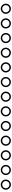

<svg xmlns="http://www.w3.org/2000/svg" viewBox="2441 -3000 318 5240"><g transform="rotate(90 2600.0 -380.0)"><path d="M80 -380Q80 -342 99 -310.5Q118 -279 149.5 -260Q181 -241 219 -241Q257 -241 288.5 -260Q320 -279 339 -310.5Q358 -342 358 -380Q358 -418 339 -449.5Q320 -481 288.5 -500Q257 -519 219 -519Q181 -519 149.5 -500Q118 -481 99 -449.5Q80 -418 80 -380ZM120 -380Q120 -422 148.5 -450.5Q177 -479 219 -479Q261 -479 289.5 -450.5Q318 -422 318 -380Q318 -338 289.5 -309.5Q261 -281 219 -281Q177 -281 148.5 -309.5Q120 -338 120 -380Z M480 -380Q480 -342 499 -310.5Q518 -279 549.5 -260Q581 -241 619 -241Q657 -241 688.5 -260Q720 -279 739 -310.5Q758 -342 758 -380Q758 -418 739 -449.5Q720 -481 688.5 -500Q657 -519 619 -519Q581 -519 549.5 -500Q518 -481 499 -449.5Q480 -418 480 -380ZM520 -380Q520 -422 548.5 -450.5Q577 -479 619 -479Q661 -479 689.5 -450.5Q718 -422 718 -380Q718 -338 689.5 -309.5Q661 -281 619 -281Q577 -281 548.5 -309.5Q520 -338 520 -380Z M880 -380Q880 -342 899 -310.5Q918 -279 949.5 -260Q981 -241 1019 -241Q1057 -241 1088.5 -260Q1120 -279 1139 -310.5Q1158 -342 1158 -380Q1158 -418 1139 -449.5Q1120 -481 1088.5 -500Q1057 -519 1019 -519Q981 -519 949.5 -500Q918 -481 899 -449.5Q880 -418 880 -380ZM920 -380Q920 -422 948.5 -450.5Q977 -479 1019 -479Q1061 -479 1089.5 -450.5Q1118 -422 1118 -380Q1118 -338 1089.5 -309.5Q1061 -281 1019 -281Q977 -281 948.5 -309.5Q920 -338 920 -380Z M1280 -380Q1280 -342 1299 -310.5Q1318 -279 1349.5 -260Q1381 -241 1419 -241Q1457 -241 1488.5 -260Q1520 -279 1539 -310.5Q1558 -342 1558 -380Q1558 -418 1539 -449.5Q1520 -481 1488.5 -500Q1457 -519 1419 -519Q1381 -519 1349.5 -500Q1318 -481 1299 -449.5Q1280 -418 1280 -380ZM1320 -380Q1320 -422 1348.5 -450.5Q1377 -479 1419 -479Q1461 -479 1489.5 -450.5Q1518 -422 1518 -380Q1518 -338 1489.5 -309.5Q1461 -281 1419 -281Q1377 -281 1348.5 -309.5Q1320 -338 1320 -380Z M1680 -380Q1680 -342 1699 -310.5Q1718 -279 1749.5 -260Q1781 -241 1819 -241Q1857 -241 1888.5 -260Q1920 -279 1939 -310.5Q1958 -342 1958 -380Q1958 -418 1939 -449.5Q1920 -481 1888.5 -500Q1857 -519 1819 -519Q1781 -519 1749.5 -500Q1718 -481 1699 -449.5Q1680 -418 1680 -380ZM1720 -380Q1720 -422 1748.5 -450.5Q1777 -479 1819 -479Q1861 -479 1889.5 -450.5Q1918 -422 1918 -380Q1918 -338 1889.5 -309.5Q1861 -281 1819 -281Q1777 -281 1748.5 -309.5Q1720 -338 1720 -380Z M2080 -380Q2080 -342 2099 -310.5Q2118 -279 2149.5 -260Q2181 -241 2219 -241Q2257 -241 2288.5 -260Q2320 -279 2339 -310.5Q2358 -342 2358 -380Q2358 -418 2339 -449.5Q2320 -481 2288.5 -500Q2257 -519 2219 -519Q2181 -519 2149.5 -500Q2118 -481 2099 -449.5Q2080 -418 2080 -380ZM2120 -380Q2120 -422 2148.5 -450.5Q2177 -479 2219 -479Q2261 -479 2289.5 -450.5Q2318 -422 2318 -380Q2318 -338 2289.5 -309.5Q2261 -281 2219 -281Q2177 -281 2148.5 -309.5Q2120 -338 2120 -380Z M2480 -380Q2480 -342 2499 -310.5Q2518 -279 2549.5 -260Q2581 -241 2619 -241Q2657 -241 2688.5 -260Q2720 -279 2739 -310.5Q2758 -342 2758 -380Q2758 -418 2739 -449.5Q2720 -481 2688.5 -500Q2657 -519 2619 -519Q2581 -519 2549.5 -500Q2518 -481 2499 -449.5Q2480 -418 2480 -380ZM2520 -380Q2520 -422 2548.5 -450.5Q2577 -479 2619 -479Q2661 -479 2689.5 -450.5Q2718 -422 2718 -380Q2718 -338 2689.5 -309.5Q2661 -281 2619 -281Q2577 -281 2548.5 -309.5Q2520 -338 2520 -380Z M2880 -380Q2880 -342 2899 -310.5Q2918 -279 2949.5 -260Q2981 -241 3019 -241Q3057 -241 3088.5 -260Q3120 -279 3139 -310.5Q3158 -342 3158 -380Q3158 -418 3139 -449.5Q3120 -481 3088.5 -500Q3057 -519 3019 -519Q2981 -519 2949.5 -500Q2918 -481 2899 -449.5Q2880 -418 2880 -380ZM2920 -380Q2920 -422 2948.5 -450.5Q2977 -479 3019 -479Q3061 -479 3089.5 -450.5Q3118 -422 3118 -380Q3118 -338 3089.5 -309.5Q3061 -281 3019 -281Q2977 -281 2948.5 -309.5Q2920 -338 2920 -380Z M3280 -380Q3280 -342 3299 -310.5Q3318 -279 3349.5 -260Q3381 -241 3419 -241Q3457 -241 3488.5 -260Q3520 -279 3539 -310.5Q3558 -342 3558 -380Q3558 -418 3539 -449.5Q3520 -481 3488.5 -500Q3457 -519 3419 -519Q3381 -519 3349.5 -500Q3318 -481 3299 -449.5Q3280 -418 3280 -380ZM3320 -380Q3320 -422 3348.5 -450.5Q3377 -479 3419 -479Q3461 -479 3489.5 -450.5Q3518 -422 3518 -380Q3518 -338 3489.5 -309.5Q3461 -281 3419 -281Q3377 -281 3348.5 -309.5Q3320 -338 3320 -380Z M3680 -380Q3680 -342 3699 -310.5Q3718 -279 3749.5 -260Q3781 -241 3819 -241Q3857 -241 3888.5 -260Q3920 -279 3939 -310.5Q3958 -342 3958 -380Q3958 -418 3939 -449.5Q3920 -481 3888.5 -500Q3857 -519 3819 -519Q3781 -519 3749.5 -500Q3718 -481 3699 -449.5Q3680 -418 3680 -380ZM3720 -380Q3720 -422 3748.5 -450.5Q3777 -479 3819 -479Q3861 -479 3889.5 -450.5Q3918 -422 3918 -380Q3918 -338 3889.5 -309.5Q3861 -281 3819 -281Q3777 -281 3748.5 -309.5Q3720 -338 3720 -380Z M4080 -380Q4080 -342 4099 -310.5Q4118 -279 4149.5 -260Q4181 -241 4219 -241Q4257 -241 4288.5 -260Q4320 -279 4339 -310.5Q4358 -342 4358 -380Q4358 -418 4339 -449.5Q4320 -481 4288.5 -500Q4257 -519 4219 -519Q4181 -519 4149.5 -500Q4118 -481 4099 -449.5Q4080 -418 4080 -380ZM4120 -380Q4120 -422 4148.5 -450.5Q4177 -479 4219 -479Q4261 -479 4289.5 -450.5Q4318 -422 4318 -380Q4318 -338 4289.5 -309.5Q4261 -281 4219 -281Q4177 -281 4148.5 -309.5Q4120 -338 4120 -380Z M4480 -380Q4480 -342 4499 -310.5Q4518 -279 4549.5 -260Q4581 -241 4619 -241Q4657 -241 4688.5 -260Q4720 -279 4739 -310.5Q4758 -342 4758 -380Q4758 -418 4739 -449.5Q4720 -481 4688.5 -500Q4657 -519 4619 -519Q4581 -519 4549.5 -500Q4518 -481 4499 -449.5Q4480 -418 4480 -380ZM4520 -380Q4520 -422 4548.5 -450.5Q4577 -479 4619 -479Q4661 -479 4689.5 -450.5Q4718 -422 4718 -380Q4718 -338 4689.5 -309.5Q4661 -281 4619 -281Q4577 -281 4548.5 -309.5Q4520 -338 4520 -380Z M4880 -380Q4880 -342 4899 -310.5Q4918 -279 4949.5 -260Q4981 -241 5019 -241Q5057 -241 5088.5 -260Q5120 -279 5139 -310.5Q5158 -342 5158 -380Q5158 -418 5139 -449.5Q5120 -481 5088.5 -500Q5057 -519 5019 -519Q4981 -519 4949.5 -500Q4918 -481 4899 -449.5Q4880 -418 4880 -380ZM4920 -380Q4920 -422 4948.5 -450.5Q4977 -479 5019 -479Q5061 -479 5089.5 -450.5Q5118 -422 5118 -380Q5118 -338 5089.5 -309.5Q5061 -281 5019 -281Q4977 -281 4948.5 -309.5Q4920 -338 4920 -380Z"/></g></svg>

Font: text-security-circle
Style: Regular
Weight: 400
Monospace: yes
Foundry: Oskari Noppa
Version: Version 3.000;hotconv 1.0.118;makeotfexe 2.5.65603